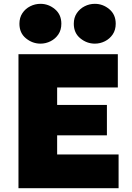

<svg xmlns="http://www.w3.org/2000/svg" viewBox="-20 -983 690 1003"><path d="M76.5 0V-700H595.5V-526H278.5V-435H538.5V-276H278.5V-176H599.5V0ZM191.5 -755Q149.5 -755 115.5 -782.8Q81.5 -810.5 81.5 -859Q81.5 -891 97 -914.2Q112.5 -937.5 137.8 -950.2Q163 -963 191.5 -963Q233.5 -963 267 -935Q300.5 -907 300.5 -859Q300.5 -826.5 284.8 -803.2Q269 -780 244 -767.5Q219 -755 191.5 -755ZM475.5 -755Q433.5 -755 399.5 -782.8Q365.5 -810.5 365.5 -859Q365.5 -891 381.2 -914.2Q397 -937.5 422 -950.2Q447 -963 475.5 -963Q517.5 -963 551 -935Q584.5 -907 584.5 -859Q584.5 -826.5 568.8 -803.2Q553 -780 528 -767.5Q503 -755 475.5 -755Z"/></svg>

Font: Geologica Cursive Black
Style: Regular
Weight: 900
Designer: Sindre Bremnes, Frode Helland
Foundry: Monokrom Skriftforlag AS
Version: Version 1.010;gftools[0.9.28]